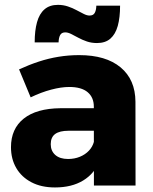

<svg xmlns="http://www.w3.org/2000/svg" viewBox="-20 -779 641 806"><path d="M267.6 -230.1Q230.4 -230.1 211.7 -216.6Q193 -203 193 -173.7Q193 -145.3 212.2 -128.4Q231.4 -111.6 265.7 -111.6Q292.7 -111.6 315.3 -120.9Q337.9 -130.1 353.3 -146.5Q368.7 -162.9 374.3 -184L398.6 -104.7Q377 -50.4 329.1 -21.3Q281.3 7.9 210.9 7.9Q153.3 7.9 111.9 -13.9Q70.4 -35.6 48.3 -73.6Q26.1 -111.7 26.1 -161.1Q26.1 -238.3 79.5 -281Q132.9 -323.7 233.4 -324.7H391.1V-230.1ZM373.9 -331.3Q373.9 -370.1 347.9 -392Q321.9 -413.9 270.9 -413.9Q236.9 -413.9 194.8 -402.7Q152.7 -391.6 108.7 -370.3L60 -487.7Q102.7 -507.3 143.4 -520.6Q184.1 -533.9 225.9 -540.7Q267.7 -547.6 312.4 -547.6Q424.6 -547.6 486.4 -496.1Q548.1 -444.6 548.6 -351.9L549 0H374.3ZM484.1 -755.1Q484.1 -705.6 474.4 -670.4Q464.6 -635.3 443.4 -616.8Q422.3 -598.3 387 -598.3Q364.3 -598.3 344.8 -604.9Q325.3 -611.6 308.6 -620.7Q291.9 -629.9 278.4 -636.5Q265 -643.1 254 -643.1Q238.7 -643.1 232.6 -631.9Q226.4 -620.7 225.9 -601.1H125.6Q125.6 -650.6 135.4 -685.8Q145.1 -721 166.8 -739.8Q188.4 -758.6 223.3 -758.6Q245.4 -758.6 265.2 -751.9Q285 -745.3 301.7 -736.1Q318.4 -727 331.9 -720.4Q345.3 -713.7 355.7 -713.7Q371.6 -713.7 377.7 -724.9Q383.9 -736.1 384.4 -755.1Z"/></svg>

Font: Alexandria
Style: Regular
Weight: 400
Designer: Mohamed Gaber
Foundry: Kief Type Foundry
Version: Version 5.100